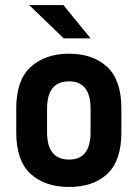

<svg xmlns="http://www.w3.org/2000/svg" viewBox="-20 -741 550 767"><path d="M101.6 -46.9Q44.9 -99.6 44.9 -211.9V-308.6Q44.9 -419.9 101.6 -472.7Q160.2 -526.4 255.9 -526.4Q352.5 -526.4 409.2 -472.7Q464.8 -419.9 464.8 -308.6V-211.9Q464.8 -99.6 409.2 -46.9Q353.5 5.9 255.9 5.9Q159.2 5.9 101.6 -46.9ZM341.8 -212.9V-306.6Q341.8 -416 255.9 -416Q168 -416 168 -306.6V-212.9Q168 -103.5 255.9 -103.5Q341.8 -103.5 341.8 -212.9ZM96.7 -720.7H233.4L341.8 -587.9H234.4Z"/></svg>

Font: Dinish
Style: Bold
Weight: 700
Designer: Bert Driehuis
Foundry: Playbeing
Version: Version 3.006; git-39231f3c-release